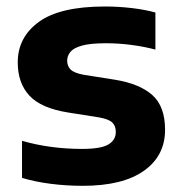

<svg xmlns="http://www.w3.org/2000/svg" viewBox="-20 -576 570 606"><path d="M241 10.5Q189.5 10.5 140.5 4.2Q91.5 -2 49.5 -14.5V-131.5Q138.5 -106 239 -106Q298.5 -106 322 -120Q345.5 -134 345.5 -159.5Q345.5 -179 334.2 -189.5Q323 -200 292.5 -205.5L194.5 -221Q109.5 -234.5 72.8 -274.2Q36 -314 36 -379Q36 -458.5 102.8 -507Q169.5 -555.5 311.5 -555.5Q354 -555.5 396.2 -550.5Q438.5 -545.5 470.5 -536.5V-419.5Q437 -428.5 396.2 -434Q355.5 -439.5 314.5 -439.5Q265 -439.5 238.5 -432Q212 -424.5 202 -412Q192 -399.5 192 -384.5Q192 -367.5 203 -356.5Q214 -345.5 244 -340L342 -324.5Q420 -312 460.5 -276.2Q501 -240.5 501 -166.5Q501 -84 434 -36.8Q367 10.5 241 10.5Z"/></svg>

Font: Encode Sans SemiExpanded SemiExpanded
Style: Bold
Weight: 700
Width: 6
Designer: Multiple Designers
Foundry: Impallari Type
Version: Version 3.000; ttfautohint (v1.8.3) -l 8 -r 50 -G 200 -x 14 